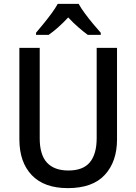

<svg xmlns="http://www.w3.org/2000/svg" viewBox="-20 -961 704 991"><path d="M584 -241Q584 -127 521 -58.5Q458 10 330 10Q208 10 144 -57Q80 -124 80 -242V-714H185V-247Q185 -162 222.5 -121.5Q260 -81 333 -81Q409 -81 444 -123.5Q479 -166 479 -248V-714H584ZM386 -941Q398 -919 418 -892Q438 -865 459.5 -839Q481 -813 500 -792V-781H433Q410 -798 383.5 -821Q357 -844 332 -871Q280 -815 231 -781H166V-792Q184 -813 205.5 -839.5Q227 -866 246.5 -892.5Q266 -919 278 -941Z"/></svg>

Font: Noto Sans Gurmukhi UI SemiCondensed Medium
Style: Regular
Weight: 500
Width: 4
Designer: Jelle Bosma - Monotype Design Team
Foundry: Monotype Imaging Inc.
Version: Version 2.004; ttfautohint (v1.8.4.7-5d5b)